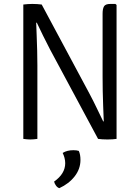

<svg xmlns="http://www.w3.org/2000/svg" viewBox="-20 -706 712 976"><path d="M98.5 -683Q108.5 -684.5 121.5 -685.2Q134.5 -686 144.5 -686Q156 -686 169.2 -685.2Q182.5 -684.5 192 -683L171 -591L164 -590.5Q165 -560 166.5 -523.2Q168 -486.5 169 -448.2Q170 -410 170 -375V0Q160 1.5 151 2.2Q142 3 134 3Q126 3 117.2 2.2Q108.5 1.5 98.5 0ZM235 -453.5Q216 -489.5 199.5 -523.5Q183 -557.5 167 -591L130 -637L192 -683L435 -229.5Q454.5 -193 471.5 -157.2Q488.5 -121.5 504.5 -89L541.5 -51.5L478.5 0ZM572.5 -681V0Q563 1.5 551.8 2.2Q540.5 3 526 3Q512 3 500.2 2.2Q488.5 1.5 478.5 0L500.5 -89H507.5Q506 -125.5 504.5 -165Q503 -204.5 502.2 -243.5Q501.5 -282.5 501.5 -317V-636.5Q501.5 -661.5 508.8 -673.8Q516 -686 541 -686H566.5ZM380.5 61Q389 79 389 107Q389 152.5 359.8 190.2Q330.5 228 281.5 250.5Q272 247.5 264.8 237.8Q257.5 228 255 217Q311.5 177.5 311.5 123.5Q311.5 110 307.8 96Q304 82 298.5 71.5Q320.5 57.5 353 57.5Q369.5 57.5 380.5 61Z"/></svg>

Font: Signika Light Light
Style: Regular
Weight: 300
Version: Version 2.001